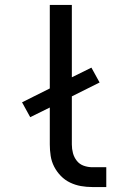

<svg xmlns="http://www.w3.org/2000/svg" viewBox="-20 -755 540 775"><path d="M409 0H353Q329 0 306.5 -4Q284 -8 263 -18Q242 -28 225.5 -45Q209 -62 198.5 -82.5Q188 -103 184.5 -126Q181 -149 181 -172V-321L102 -282L69 -342L181 -398V-735H270V-443L349 -482L382 -422L270 -366V-172Q270 -154 274.5 -137Q279 -120 290 -106Q301 -92 318 -86Q335 -80 353 -80H409Z"/></svg>

Font: Iosevka Bendy Medium
Style: Regular
Weight: 500
Monospace: yes
Designer: Belleve Invis
Foundry: Belleve Invis
Version: Version 30.1.2